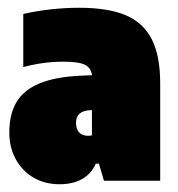

<svg xmlns="http://www.w3.org/2000/svg" viewBox="-20 -771 459 495"><path d="M393 -556V-305H248L235 -349H227Q203 -296 133 -296Q95.5 -296 66.2 -313.2Q37 -330.5 20.5 -360.8Q4 -391 4 -429Q4 -476.5 22.5 -507.8Q41 -539 82 -556Q123 -573 190 -576L217 -577Q215.5 -595 199.8 -603.5Q184 -612 144 -612Q91.5 -612 40 -598V-735Q72.5 -742.5 110.2 -746.8Q148 -751 184 -751Q258.5 -751 304 -731.8Q349.5 -712.5 371.2 -670Q393 -627.5 393 -556ZM217 -422V-487H214Q176 -485.5 176 -455Q176 -437.5 184.5 -429.2Q193 -421 206 -421Q214 -421 217 -422Z"/></svg>

Font: Encode Sans Condensed Black
Style: Regular
Weight: 900
Width: 3
Designer: Multiple Designers
Foundry: Impallari Type
Version: Version 2.000